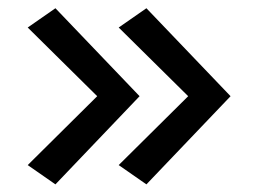

<svg xmlns="http://www.w3.org/2000/svg" viewBox="-20 -512 644 478"><path d="M448.5 -272.5 275.5 -443.5 344.5 -491.5 554 -272.5 344.5 -53 275.5 -101ZM222 -272.5 49 -443.5 118 -491.5 327.5 -272.5 118 -53 49 -101Z"/></svg>

Font: Betinya Sans Medium
Style: Regular
Weight: 500
Designer: Jonathan Pinhorn
Version: Version 2.001;December 9, 2019;FontCreator 12.0.0.2547 64-bi